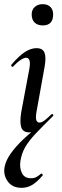

<svg xmlns="http://www.w3.org/2000/svg" viewBox="-32 -626 299 921"><path d="M72 275Q27 275 5 244Q-17 213 -10 175Q-4 143 20.5 109Q45 75 80.5 41.5Q116 8 156 -21L139 1Q132 5 124.5 7Q117 9 109 9Q78 9 70 -15Q62 -39 70 -89L109 -297Q118 -349 93 -349Q83 -349 67 -338.5Q51 -328 31 -307Q28 -303 24 -307.5Q20 -312 23 -316Q59 -358 87.5 -376.5Q116 -395 143 -395Q173 -395 181.5 -373Q190 -351 182 -306L143 -89Q138 -60 142.5 -49Q147 -38 157 -38Q168 -38 182.5 -49Q197 -60 214 -77Q218 -81 222 -77Q226 -73 222 -69Q171 -19 138.5 15.5Q106 50 89 79.5Q72 109 66 146Q61 179 73 204Q85 229 117 229Q134 229 145.5 221.5Q157 214 165 207Q168 205 171.5 209.5Q175 214 172 216Q146 247 122.5 261Q99 275 72 275ZM173 -504Q149 -504 134.5 -517.5Q120 -531 120 -557Q120 -579 134.5 -592.5Q149 -606 173 -606Q197 -606 210 -592.5Q223 -579 223 -557Q223 -504 173 -504Z"/></svg>

Font: Cormorant Light SemiBold
Style: Italic
Weight: 600
Italic angle: -10°
Version: Version 4.000